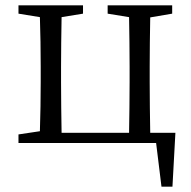

<svg xmlns="http://www.w3.org/2000/svg" viewBox="-20 -534 712 717"><path d="M541 -38C540 -94 539 -174 539 -228V-286C539 -338 540 -414 541 -469L623 -483V-514H382V-483L462 -470C463 -415 464 -339 464 -286V-228C464 -174 463 -94 462 -38H210C209 -94 208 -174 208 -228V-286C208 -338 209 -415 210 -470L290 -483V-514H49V-483L129 -470C131 -415 132 -339 132 -286V-228C132 -176 131 -99 129 -44L49 -32V0H563L583 163H624L635 -38Z"/></svg>

Font: Source Han Serif AKR9
Style: Regular
Weight: 400
Designer: Ryoko NISHIZUKA 西塚涼子 (kana & ideographs); Frank Grießhammer (Latin, Greek & Cyrillic); Sandoll Communications 산돌커뮤니케이션, 
Foundry: Adobe Systems Incorporated
Version: Version 1.005;hotconv 1.0.107;makeotfexe 2.5.65593